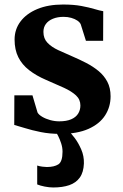

<svg xmlns="http://www.w3.org/2000/svg" viewBox="-20 -581 544 849"><path d="M246.5 11Q200 11 160.2 3Q120.5 -5 90.5 -14.5Q60.5 -24 43 -28.5L43.5 -159.5H123.5L146 -83.5Q151.5 -73.5 166.8 -64.5Q182 -55.5 202 -50Q222 -44.5 242 -44.5Q274 -44.5 294.8 -53.5Q315.5 -62.5 325.5 -78.5Q335.5 -94.5 335.5 -114.5Q335.5 -141 316.2 -159Q297 -177 262.8 -192.8Q228.5 -208.5 183 -228Q140 -246.5 108.8 -270.8Q77.5 -295 61 -328Q44.5 -361 44.5 -406Q44.5 -451.5 70.8 -486.2Q97 -521 145 -541Q193 -561 258.5 -561Q306 -561 340.2 -554.5Q374.5 -548 397.8 -541Q421 -534 436.5 -531.5L436 -400.5H360L337 -473.5Q333 -482.5 322 -490Q311 -497.5 295.2 -502Q279.5 -506.5 261 -506.5Q234.5 -506.5 214.2 -498.2Q194 -490 183 -475.2Q172 -460.5 172 -440Q172 -410.5 190 -391.8Q208 -373 237.2 -359.5Q266.5 -346 299 -332Q330.5 -318.5 361 -302.8Q391.5 -287 415.8 -267Q440 -247 454.5 -219.8Q469 -192.5 469 -155Q469 -108.5 444.8 -70.8Q420.5 -33 371 -11Q321.5 11 246.5 11ZM215.5 248Q198 248 177.8 244Q157.5 240 144.5 234.5V151Q155 154.5 167.8 156Q180.5 157.5 187 157.5Q219.5 157.5 238 145.8Q256.5 134 256.5 89.5Q256.5 71.5 250.5 53Q244.5 34.5 237 19.8Q229.5 5 223.5 -2L263.5 -6.5L282.5 -2Q294 7.5 310.2 29Q326.5 50.5 339.2 79.8Q352 109 351 142Q349.5 181 332.8 204.2Q316 227.5 286.2 237.8Q256.5 248 215.5 248Z"/></svg>

Font: Merriweather 36pt
Style: Bold
Weight: 700
Designer: Eben Sorkin
Foundry: Eben Sorkin
Version: Version 2.100